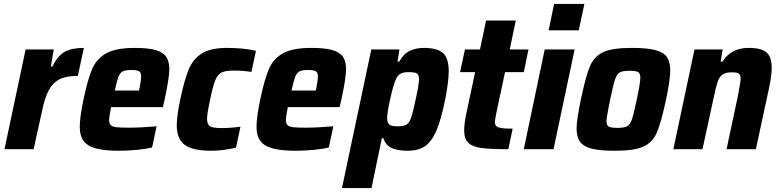

<svg xmlns="http://www.w3.org/2000/svg" viewBox="-20 -763 3988 982"><path d="M111 -510H255L240 -423H248Q276 -479 312 -498.5Q348 -518 409 -518L378 -375Q320 -375 285.5 -358Q251 -341 230 -302.5Q209 -264 195 -195L152 0H3Z M388 -113Q388 -164 407 -254Q429 -359 452 -411.5Q475 -464 524.5 -491Q574 -518 669 -518Q738 -518 776 -507Q814 -496 830 -472.5Q846 -449 846 -409Q846 -365 822 -254L813 -215H548Q538 -163 538 -151Q538 -132 546 -123.5Q554 -115 574.5 -112.5Q595 -110 640 -110Q697 -110 781 -117L758 -9Q728 -1 680.5 3.5Q633 8 588 8Q512 8 468.5 -4.5Q425 -17 406.5 -43.5Q388 -70 388 -113ZM691 -300 694 -313Q702 -356 702 -371Q702 -392 691.5 -398.5Q681 -405 652 -405Q622 -405 608 -398Q594 -391 586 -370.5Q578 -350 567 -300Z M884 -122Q884 -172 903 -259Q924 -358 946 -410Q968 -462 1013 -490Q1058 -518 1141 -518Q1227 -518 1289 -503L1266 -395Q1226 -402 1175 -402Q1133 -402 1113 -392Q1093 -382 1081 -352.5Q1069 -323 1055 -255Q1039 -181 1039 -156Q1039 -126 1054.5 -117Q1070 -108 1113 -108Q1158 -108 1210 -115L1187 -8Q1121 8 1060 8Q962 8 923 -23.5Q884 -55 884 -122Z M1292 -113Q1292 -164 1311 -254Q1333 -359 1356 -411.5Q1379 -464 1428.5 -491Q1478 -518 1573 -518Q1642 -518 1680 -507Q1718 -496 1734 -472.5Q1750 -449 1750 -409Q1750 -365 1726 -254L1717 -215H1452Q1442 -163 1442 -151Q1442 -132 1450 -123.5Q1458 -115 1478.5 -112.5Q1499 -110 1544 -110Q1601 -110 1685 -117L1662 -9Q1632 -1 1584.5 3.5Q1537 8 1492 8Q1416 8 1372.5 -4.5Q1329 -17 1310.5 -43.5Q1292 -70 1292 -113ZM1595 -300 1598 -313Q1606 -356 1606 -371Q1606 -392 1595.5 -398.5Q1585 -405 1556 -405Q1526 -405 1512 -398Q1498 -391 1490 -370.5Q1482 -350 1471 -300Z M1879 -510H2023L2013 -448H2022Q2044 -488 2076 -503Q2108 -518 2148 -518Q2216 -518 2245.5 -492Q2275 -466 2275 -399Q2275 -347 2257 -254Q2236 -151 2212 -95Q2188 -39 2154 -15.5Q2120 8 2066 8Q2014 8 1983 -6Q1952 -20 1941 -56H1933L1880 199H1729ZM2106 -255Q2123 -330 2123 -358Q2123 -381 2112 -387.5Q2101 -394 2070 -394Q2042 -394 2027.5 -385.5Q2013 -377 2003 -354Q1991 -326 1975.5 -255.5Q1960 -185 1960 -159Q1960 -135 1971 -126Q1982 -117 2012 -117Q2044 -117 2058 -125Q2072 -133 2082 -159.5Q2092 -186 2106 -255Z M2354 -97Q2354 -135 2369 -201L2410 -394H2333L2358 -510H2435L2466 -658H2618L2587 -510H2683L2659 -394H2563L2519 -187Q2511 -147 2511 -139Q2511 -118 2529.5 -111.5Q2548 -105 2602 -105L2580 0Q2487 0 2442 -6Q2397 -12 2375.5 -32.5Q2354 -53 2354 -97Z M2786 -608 2814 -743H2969L2940 -608ZM2659 0 2766 -510H2919L2811 0Z M2929 -106Q2929 -148 2951 -255Q2976 -374 2997.5 -424.5Q3019 -475 3065.5 -496.5Q3112 -518 3211 -518Q3287 -518 3329.5 -507.5Q3372 -497 3390 -472.5Q3408 -448 3408 -403Q3408 -357 3387 -255Q3361 -135 3339.5 -85Q3318 -35 3271.5 -13.5Q3225 8 3126 8Q3049 8 3007 -2.5Q2965 -13 2947 -37.5Q2929 -62 2929 -106ZM3237 -255Q3255 -339 3255 -366Q3255 -388 3243.5 -394.5Q3232 -401 3199 -401Q3164 -401 3149.5 -392.5Q3135 -384 3126 -358Q3117 -332 3101 -255Q3101 -255 3094 -220Q3093 -213 3087.5 -185Q3082 -157 3082 -143Q3082 -122 3093.5 -115.5Q3105 -109 3138 -109Q3173 -109 3188 -117.5Q3203 -126 3212 -152.5Q3221 -179 3237 -255Z M3532 -510H3676L3666 -448H3675Q3719 -518 3809 -518Q3875 -518 3901 -494.5Q3927 -471 3927 -417Q3927 -376 3913 -311L3846 0H3696L3754 -272Q3768 -346 3768 -360Q3768 -381 3758 -387Q3748 -393 3722 -393Q3691 -393 3675 -381.5Q3659 -370 3650 -343.5Q3641 -317 3629 -258L3573 0H3424Z"/></svg>

Font: Saira Semi Condensed
Style: Bold Italic
Weight: 700
Width: 4
Italic angle: -12°
Designer: Hector Gatti with collaboration of the Omnibus-Type team
Foundry: Omnibus-Type
Version: Version 1.001; ttfautohint (v1.8)